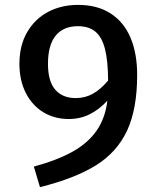

<svg xmlns="http://www.w3.org/2000/svg" viewBox="-20 -741 655 786"><path d="M541.5 -434.4Q541.5 -294.9 500.3 -206.4Q459 -117.9 373.1 -64.4Q287.2 -10.8 143.6 25.1L118.5 -59Q214.4 -85.1 276.9 -120Q339.5 -154.9 375.1 -205.6Q410.8 -256.4 419.5 -328.7Q386.2 -292.8 347.4 -273.3Q308.7 -253.8 261 -253.8Q203.1 -253.8 157.4 -281.5Q111.8 -309.2 85.6 -360.5Q59.5 -411.8 59.5 -480Q59.5 -554.4 91 -609Q122.6 -663.6 176.9 -692.3Q231.3 -721 299.5 -721Q378.5 -721 432.8 -685.9Q487.2 -650.8 514.4 -586.4Q541.5 -522.1 541.5 -434.4ZM422.6 -411.3Q422.1 -491.3 410 -539.7Q397.9 -588.2 371 -611Q344.1 -633.8 299 -633.8Q239.5 -633.8 207.9 -595.1Q176.4 -556.4 176.4 -480Q176.4 -407.7 206.4 -373.6Q236.4 -339.5 289.7 -339.5Q328.7 -339.5 360.5 -357.4Q392.3 -375.4 422.6 -411.3Z"/></svg>

Font: Fira Code Fixed Medium
Style: Regular
Weight: 500
Monospace: yes
Designer: Carrois Corporate, Edenspiekermann AG, Nikita Prokopov
Foundry: Carrois Corporate, Edenspiekermann AG, Nikita Prokopov
Version: Version 5.002